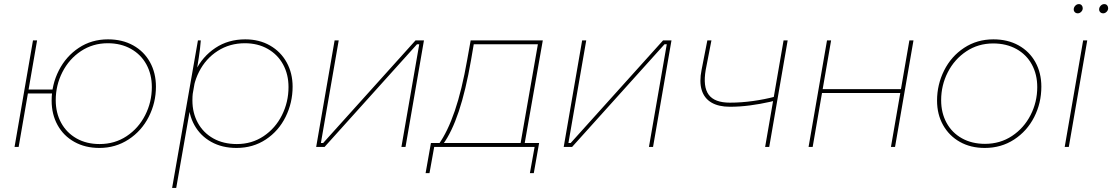

<svg xmlns="http://www.w3.org/2000/svg" viewBox="-20 -717 5428 937"><path d="M232 -226Q232 -304 267 -373Q302 -442 364.5 -483.5Q427 -525 507 -525Q577 -525 630 -495.5Q683 -466 712 -413.5Q741 -361 741 -294Q741 -216 706 -147Q671 -78 607.5 -36.5Q544 5 465 5Q396 5 343 -24.5Q290 -54 261 -106.5Q232 -159 232 -226ZM721 -292Q721 -354 694.5 -402.5Q668 -451 619 -478.5Q570 -506 506 -506Q433 -506 375 -467.5Q317 -429 284.5 -365Q252 -301 252 -228Q252 -166 278.5 -117.5Q305 -69 353.5 -41.5Q402 -14 466 -14Q540 -14 598 -52.5Q656 -91 688.5 -155Q721 -219 721 -292ZM141 -520H161L71 0H51ZM110 -280H246L243 -261H107Z M946 -520H960Q957 -479 950 -435Q943 -391 939 -366L937 -354L936 -347L840 200H820ZM900 -223Q900 -302 934 -371.5Q968 -441 1031 -483Q1094 -525 1177 -525Q1245 -525 1297.5 -495Q1350 -465 1379 -412.5Q1408 -360 1408 -294Q1408 -216 1374 -147Q1340 -78 1277.5 -36.5Q1215 5 1134 5Q1064 5 1011 -24.5Q958 -54 929 -106Q900 -158 900 -223ZM1388 -292Q1388 -354 1361.5 -402.5Q1335 -451 1286.5 -478.5Q1238 -506 1175 -506Q1101 -506 1042.5 -468.5Q984 -431 951.5 -367Q919 -303 919 -227Q919 -166 945.5 -117.5Q972 -69 1021 -41.5Q1070 -14 1136 -14Q1209 -14 1266.5 -52.5Q1324 -91 1356 -155Q1388 -219 1388 -292Z M1613 -520H1633L1546 -19H1557L2008 -520H2049L1959 0H1939L2026 -501H2015L1564 0H1523Z M2605 -501H2292L2279 -425Q2253 -275 2219 -173.5Q2185 -72 2142 -13H2121Q2165 -75 2199.5 -176Q2234 -277 2260 -425L2277 -520H2629L2539 -9H2519ZM2083 -19H2611L2585 128H2566L2589 0H2099L2076 128H2057Z M2821 -520H2841L2754 -19H2765L3216 -520H3257L3167 0H3147L3234 -501H3223L2772 0H2731Z M3404 -377 3432 -520H3452L3424 -376Q3410 -294 3438.5 -255Q3467 -216 3542 -216Q3597 -216 3654.5 -224Q3712 -232 3765 -246L3762 -226Q3750 -223 3738 -220Q3689 -209 3639.5 -202.5Q3590 -196 3542 -196Q3487 -196 3452 -216.5Q3417 -237 3404.5 -277.5Q3392 -318 3404 -377ZM3804 -520H3824L3734 0H3714Z M4438 -520 4348 0H4328L4418 -520ZM3926 0 4016 -520H4036L3946 0ZM3983 -263 3986 -282H4386L4383 -263Z M4553 -226Q4553 -304 4587.5 -373Q4622 -442 4685 -483.5Q4748 -525 4828 -525Q4898 -525 4951 -495.5Q5004 -466 5033 -413.5Q5062 -361 5062 -294Q5062 -214 5027 -145.5Q4992 -77 4929 -36Q4866 5 4786 5Q4717 5 4664.5 -24.5Q4612 -54 4582.5 -106.5Q4553 -159 4553 -226ZM5042 -292Q5042 -354 5015.5 -402.5Q4989 -451 4940 -478Q4891 -505 4827 -505Q4754 -505 4696 -466.5Q4638 -428 4605.5 -364.5Q4573 -301 4573 -228Q4573 -166 4599.5 -117.5Q4626 -69 4674.5 -42Q4723 -15 4787 -15Q4861 -15 4919 -53.5Q4977 -92 5009.5 -155.5Q5042 -219 5042 -292Z M5266 -520H5286L5196 0H5176ZM5344 -671Q5344 -681 5351.5 -689Q5359 -697 5369 -697Q5378 -697 5383 -691Q5388 -685 5388 -677Q5388 -667 5380.5 -659.5Q5373 -652 5364 -652Q5355 -652 5349.5 -657.5Q5344 -663 5344 -671ZM5220 -671Q5220 -681 5227.5 -689Q5235 -697 5245 -697Q5254 -697 5259 -691Q5264 -685 5264 -677Q5264 -667 5256.5 -659.5Q5249 -652 5240 -652Q5231 -652 5225.5 -657.5Q5220 -663 5220 -671Z"/></svg>

Font: Fixel Italic Variable Display Thin
Style: Italic
Weight: 100
Italic angle: -10°
Designer: AlfaBravo + MacPaw
Foundry: Kyrylo Tkachov, Marchela Mozhyna, Serhii Makarenko, Maria Weinstein, Zakhar Kryvoshyya
Version: Version 1.210;Glyphs 3.2 (3217)